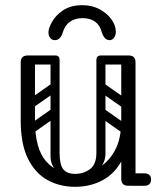

<svg xmlns="http://www.w3.org/2000/svg" viewBox="-20 -717 633 741"><path d="M270 4Q211 4 163.5 -22Q116 -48 88 -104.5Q60 -161 60 -251H115Q115 -144 157.5 -95Q200 -46 270 -46Q316 -46 356.5 -67.5Q397 -89 422.5 -134.5Q448 -180 448 -251H483Q483 -161 454 -104.5Q425 -48 377 -22Q329 4 270 4ZM88 -225Q60 -225 60 -251V-477Q60 -503 88 -503Q115 -503 115 -477V-251Q115 -225 88 -225ZM476 0Q448 0 448 -26V-477Q448 -503 476 -503Q503 -503 503 -477V-26Q503 0 476 0ZM453 -24Q453 -29 456 -34Q459 -39 463 -43Q465 -45 470.5 -46.5Q476 -48 487 -48H538Q550 -48 557 -41Q563 -36 563 -24Q563 -13 557 -7Q550 0 538 0H487Q466 0 462 -7Q455 -11 453 -24ZM193 -503Q210 -503 210 -486V-124Q210 -107 193 -107Q175 -107 175 -123V-485Q175 -503 193 -503ZM270 -46Q302 -46 327 -64Q352 -82 352 -127V-222H387V-124Q387 -94 369 -72.5Q351 -51 321.5 -39Q292 -27 259 -27ZM270 -46 280 -27Q231 -27 203 -52Q175 -77 175 -114V-222H210V-127Q210 -82 224 -64Q238 -46 270 -46ZM492 -486Q492 -468 474 -468H371Q353 -468 353 -486Q353 -503 372 -503H475Q492 -503 492 -486ZM208 -486Q208 -468 190 -468H87Q69 -468 69 -486Q69 -503 88 -503H191Q208 -503 208 -486ZM477 -305Q467 -292 454 -301L360 -367Q346 -376 357 -392Q367 -405 380 -396L474 -330Q479 -326 480.5 -319.5Q482 -313 477 -305ZM477 -207Q467 -194 454 -203L360 -269Q346 -278 357 -294Q367 -307 380 -298L474 -232Q479 -228 480.5 -221.5Q482 -215 477 -207ZM370 -503Q387 -503 387 -486V-154Q387 -137 370 -137Q352 -137 352 -153V-485Q352 -503 370 -503ZM466 -503Q483 -503 483 -486V-154Q483 -137 466 -137Q448 -137 448 -153V-485Q448 -503 466 -503ZM117 -308Q102 -297 93 -311Q89 -316 88.5 -323Q88 -330 96 -336L173 -390Q188 -400 198 -386Q202 -380 201.5 -373.5Q201 -367 194 -362ZM117 -210Q102 -199 93 -213Q89 -218 88.5 -225Q88 -232 96 -238L173 -292Q188 -302 198 -288Q202 -282 201.5 -275.5Q201 -269 194 -264ZM298 -697Q335 -697 364 -681.5Q393 -666 410 -642.5Q427 -619 427 -594Q427 -581 420 -571.5Q413 -562 404 -562Q392 -562 384.5 -570.5Q377 -579 373 -592Q359 -647 298 -647Q270 -647 250 -633Q230 -619 222 -591Q218 -578 210.5 -570Q203 -562 191 -562Q181 -562 174 -570.5Q167 -579 167 -592Q167 -608 181 -633Q195 -658 224 -677.5Q253 -697 298 -697Z"/></svg>

Font: Agu Display Uzo
Style: Regular
Weight: 400
Designer: Oluwaseun Badejo
Version: Version 1.103